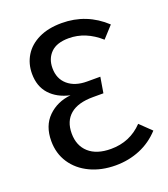

<svg xmlns="http://www.w3.org/2000/svg" viewBox="-132 -794 785 899"><g transform="rotate(-20 260.5 -344.5)"><path d="M494 -616 442 -559Q370 -623 286 -623Q226 -623 196.5 -593.5Q167 -564 167 -517Q167 -464 202.5 -433.5Q238 -403 298 -403H364L351 -325H299Q224 -325 185.5 -292.5Q147 -260 147 -199Q147 -138 186 -103Q225 -68 296 -68Q391 -68 455 -135L511 -81Q469 -35 412.5 -11.5Q356 12 291 12Q220 12 164 -14.5Q108 -41 76.5 -88.5Q45 -136 45 -198Q45 -274 90 -318Q135 -362 203 -369Q140 -383 104 -422.5Q68 -462 68 -525Q68 -575 92.5 -615Q117 -655 164.5 -678Q212 -701 279 -701Q403 -701 494 -616Z"/></g></svg>

Font: Fira Sans
Style: Regular
Weight: 400
Designer: bBox Type GmbH & Carrois Corporate GbR & Edenspiekermann AG
Foundry: bBox Type GmbH & Carrois Corporate GbR & Edenspiekermann AG
Version: Version 4.301